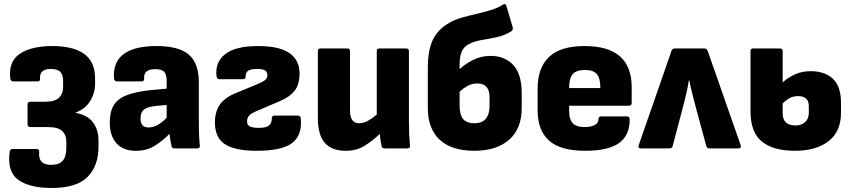

<svg xmlns="http://www.w3.org/2000/svg" viewBox="-20 -738 4232 955"><path d="M237 197Q128 197 71.5 157Q15 117 28 18Q30 3 42 3H161Q177 3 175 19Q169 82 234 82Q273 82 291.5 62Q310 42 310 -3V-33Q310 -67 289 -86.5Q268 -106 219 -106H131Q117 -106 117 -120V-218Q117 -232 131 -232H206Q252 -232 273 -251.5Q294 -271 294 -306V-333Q294 -366 280 -380.5Q266 -395 232 -395Q176 -395 179 -347Q181 -333 166 -333H46Q33 -333 31 -349Q22 -433 79.5 -471Q137 -509 240 -509Q344 -509 398.5 -470Q453 -431 453 -347V-323Q453 -275 428.5 -235.5Q404 -196 358 -179V-176Q413 -167 441.5 -130.5Q470 -94 470 -39V-8Q470 86 416 141.5Q362 197 237 197Z M655 12Q593 12 559.5 -25Q526 -62 526 -129Q526 -181 545 -213.5Q564 -246 609 -264Q654 -282 732 -290L809 -297V-335Q809 -368 796.5 -381Q784 -394 752 -394Q693 -394 697 -347Q698 -333 683 -333H562Q549 -333 547 -348Q541 -428 594.5 -468.5Q648 -509 758 -509Q869 -509 919 -466.5Q969 -424 969 -328V-129Q969 -98 970 -70.5Q971 -43 974 -15Q976 0 961 0H847Q835 0 833 -12Q828 -33 823 -72Q788 -37 749 -12.5Q710 12 655 12ZM679 -149Q679 -104 718 -104Q740 -104 761.5 -115Q783 -126 809 -152V-216L756 -211Q713 -207 696 -193Q679 -179 679 -149Z M1257 12Q1149 12 1099 -20.5Q1049 -53 1049 -129Q1049 -181 1072.5 -216Q1096 -251 1146 -272L1259 -319Q1286 -330 1298 -339.5Q1310 -349 1310 -364Q1310 -380 1298.5 -387.5Q1287 -395 1258 -395Q1230 -395 1216 -387Q1202 -379 1202 -359Q1202 -344 1189 -344H1072Q1059 -344 1057 -359Q1049 -429 1100.5 -469Q1152 -509 1263 -509Q1369 -509 1419.5 -474Q1470 -439 1470 -373Q1470 -317 1445 -286Q1420 -255 1372 -235L1260 -187Q1230 -175 1219.5 -163.5Q1209 -152 1209 -134Q1209 -115 1224 -108.5Q1239 -102 1269 -102Q1303 -102 1317.5 -113.5Q1332 -125 1332 -149Q1332 -163 1345 -163H1461Q1475 -163 1476 -149Q1484 -66 1433.5 -27Q1383 12 1257 12Z M1699 12Q1630 12 1595.5 -27.5Q1561 -67 1561 -151V-484Q1561 -497 1575 -497H1707Q1721 -497 1721 -484V-188Q1721 -125 1766 -125Q1788 -125 1810.5 -137.5Q1833 -150 1854 -168V-484Q1854 -497 1868 -497H2000Q2014 -497 2014 -484V-129Q2014 -67 2019 -15Q2021 0 2006 0H1893Q1880 0 1878 -12Q1872 -38 1869 -72Q1836 -40 1795.5 -14Q1755 12 1699 12Z M2340 12Q2226 12 2167 -43Q2108 -98 2108 -201V-400Q2108 -488 2133 -540Q2158 -592 2214 -624Q2241 -640 2276 -650Q2311 -660 2348 -668.5Q2385 -677 2420 -687.5Q2455 -698 2482 -715Q2495 -723 2499 -708L2530 -603Q2533 -590 2525 -584Q2496 -564 2458.5 -555Q2421 -546 2385 -540.5Q2349 -535 2323 -524Q2287 -508 2276.5 -481Q2266 -454 2266 -417V-394Q2291 -418 2331.5 -439Q2372 -460 2420 -460Q2491 -460 2533 -414.5Q2575 -369 2575 -275V-201Q2575 -98 2512.5 -43Q2450 12 2340 12ZM2266 -215Q2266 -166 2284 -145.5Q2302 -125 2339 -125Q2378 -125 2396.5 -147.5Q2415 -170 2415 -211V-255Q2415 -323 2353 -323Q2329 -323 2306.5 -311Q2284 -299 2266 -281Z M2891 12Q2767 12 2710.5 -39Q2654 -90 2654 -190V-296Q2654 -401 2711 -455Q2768 -509 2888 -509Q3122 -509 3122 -304V-226Q3122 -212 3108 -212H2811V-183Q2811 -145 2828.5 -125.5Q2846 -106 2888 -106Q2919 -106 2938 -116Q2957 -126 2957 -147Q2957 -159 2971 -159H3098Q3111 -159 3112 -146Q3113 -65 3059 -26.5Q3005 12 2891 12ZM2811 -300H2966V-304Q2966 -350 2948 -370Q2930 -390 2890 -390Q2847 -390 2829 -369.5Q2811 -349 2811 -304Z M3168 0Q3152 0 3157 -16L3320 -485Q3324 -497 3337 -497H3483Q3496 -497 3500 -485L3664 -16Q3669 0 3653 0H3508Q3496 0 3493 -12L3438 -215Q3430 -248 3422.5 -276Q3415 -304 3409 -337H3406Q3401 -304 3394.5 -276.5Q3388 -249 3380 -217L3326 -12Q3323 0 3310 0Z M3933 12Q3827 12 3770 -33.5Q3713 -79 3713 -185V-484Q3713 -497 3727 -497H3859Q3873 -497 3873 -484V-328Q3899 -352 3934 -368Q3969 -384 4012 -384Q4082 -384 4122.5 -346.5Q4163 -309 4163 -227V-176Q4163 -84 4101.5 -36Q4040 12 3933 12ZM3873 -175Q3873 -143 3889.5 -128.5Q3906 -114 3937 -114Q3967 -114 3985 -131Q4003 -148 4003 -176V-210Q4003 -260 3949 -260Q3926 -260 3907.5 -250Q3889 -240 3873 -223Z"/></svg>

Font: Sofia Sans Black
Style: Regular
Weight: 900
Designer: Botio Nikoltchev, Ani Petrova
Foundry: lettersoup
Version: Version 4.100; ttfautohint (v1.8.3)